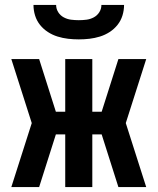

<svg xmlns="http://www.w3.org/2000/svg" viewBox="-20 -760 640 780"><path d="M139 0H26L109 -260L26 -520H139L207 -306H245V-520H355V-306H393L461 -520H574L491 -260L574 0H461L393 -214H355V0H245V-214H207ZM300 -600Q278 -600 256.5 -602.5Q235 -605 214 -611.5Q193 -618 174.5 -630Q156 -642 142.5 -659Q129 -676 122.5 -697Q116 -718 116 -740H208Q208 -724 216.5 -710.5Q225 -697 239 -689.5Q253 -682 268.5 -680Q284 -678 300 -678Q316 -678 331.5 -680Q347 -682 361 -689.5Q375 -697 383.5 -710.5Q392 -724 392 -740H484Q484 -718 477.5 -697Q471 -676 457.5 -659Q444 -642 425.5 -630Q407 -618 386 -611.5Q365 -605 343.5 -602.5Q322 -600 300 -600Z"/></svg>

Font: R Plex Mono
Style: Bold
Weight: 700
Monospace: yes
Designer: Belleve Invis
Foundry: Belleve Invis
Version: Version 31.8.0